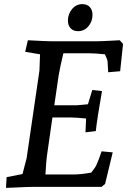

<svg xmlns="http://www.w3.org/2000/svg" viewBox="-20 -905 629 930"><path d="M12 -47 89 -62 109 -139 171 -563 174 -642 102 -654 115 -710Q210 -705 231 -705H448Q468 -705 560 -710L576 -692L562 -560L504 -555L501 -608Q499 -620 488 -642Q440 -647 410 -647H287Q271 -581 264 -539L243 -395H350L374 -397L406 -400L427 -469L474 -464Q450 -327 444 -270L394 -264L397 -331Q345 -336 323 -336H234L210 -169Q204 -132 200 -60H338Q373 -60 422 -69Q442 -94 447 -106Q460 -134 472 -172L526 -167L489 -14L472 0H358H146Q116 0 36 4L9 5ZM309 -805Q309 -837 329 -861Q349 -885 379 -885Q402 -885 415 -871Q428 -857 428 -833Q428 -801 408 -777.5Q388 -754 358 -754Q335 -754 322 -768Q309 -782 309 -805Z"/></svg>

Font: Andada Pro Medium
Style: Italic
Weight: 500
Italic angle: -7°
Designer: Carolina Giovagnoli
Foundry: Huerta Tipografica
Version: Version 3.005; ttfautohint (v1.8.4)